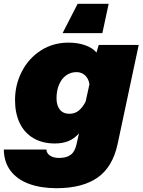

<svg xmlns="http://www.w3.org/2000/svg" viewBox="-55 -799 749 1009"><path d="M464 -563H674L563 -42Q537 79 457.5 134.5Q378 190 242 190Q159 190 97 167Q35 144 0.5 98.5Q-34 53 -35 -13H189Q190 7 208 19Q226 31 256 31Q294 31 316.5 14.5Q339 -2 348 -44L360 -98Q335 -70 304.5 -57.5Q274 -45 233 -45Q168 -45 120.5 -73Q73 -101 48.5 -152.5Q24 -204 24 -273Q24 -354 60 -423.5Q96 -493 160 -534Q224 -575 305 -575Q353 -575 392 -561.5Q431 -548 452 -523ZM310 -201Q338 -201 358.5 -217.5Q379 -234 395 -265L415 -356Q411 -385 392.5 -402.5Q374 -420 347 -420Q316 -420 292 -402.5Q268 -385 255 -353.5Q242 -322 242 -283Q242 -245 259.5 -223Q277 -201 310 -201ZM353 -779H516L483 -625H274Z"/></svg>

Font: Azeret Mono Black
Style: Italic
Weight: 900
Italic angle: -12°
Designer: Martin Vácha
Foundry: Displaay
Version: Version 1.000; Glyphs 3.0.3, build 3074